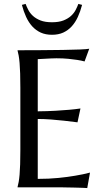

<svg xmlns="http://www.w3.org/2000/svg" viewBox="-20 -957 530 981"><path d="M69.8 -700.2Q130.9 -700.2 191.2 -700.7Q251.5 -701.2 301.8 -701.9Q352.1 -702.6 387.7 -704.1Q423.3 -705.6 436 -708L412.1 -643.1Q396 -647.5 374.5 -650.9Q356 -653.8 329.3 -656.5Q302.7 -659.2 268.1 -659.2Q256.3 -659.2 240 -658.4Q223.6 -657.7 208.5 -656.7Q190.9 -655.8 172.9 -654.8V-388.2Q223.1 -388.7 263.7 -391.1Q304.2 -393.6 332.5 -396Q365.7 -398.9 391.1 -402.8L376 -332Q342.3 -336.4 307.1 -340.3Q276.9 -343.8 241.2 -346.4Q205.6 -349.1 172.9 -349.1V-43Q230.5 -43 278.8 -47.9Q327.1 -52.7 363.3 -59.1Q405.3 -65.9 439.9 -75.2L425.8 3.9Q419.9 3.4 408.2 2.9Q396.5 2.4 382.1 2Q367.7 1.5 351.8 1.2Q335.9 1 321.8 0.7Q307.6 0.5 296.6 0.2Q285.6 0 280.8 0H69.8V-2Q72.8 -12.2 75.4 -27.3Q78.1 -42.5 80.1 -64.9Q82 -87.4 83 -118.4Q84 -149.4 84 -190.9V-508.8Q84 -550.3 83 -581.3Q82 -612.3 80.1 -635Q78.1 -657.7 75.4 -672.9Q72.8 -688 69.8 -698.2V-700.2ZM245.6 -779.3Q212.9 -779.3 188.2 -790.5Q163.6 -801.8 145 -822Q126.5 -842.3 113.5 -870.4Q100.6 -898.4 91.8 -932.1L110.8 -937Q116.2 -922.4 124.8 -906Q133.3 -889.6 148.4 -875.7Q163.6 -861.8 187 -852.5Q210.4 -843.3 245.6 -843.3Q280.8 -843.3 304.2 -852.5Q327.6 -861.8 342.8 -875.7Q357.9 -889.6 366.5 -906Q375 -922.4 380.4 -937L399.4 -932.1Q390.6 -898.4 377.7 -870.4Q364.7 -842.3 346.2 -822Q327.6 -801.8 303 -790.5Q278.3 -779.3 245.6 -779.3Z"/></svg>

Font: Marcellus SC
Style: Regular
Weight: 400
Designer: Astigmatic (AOETI)
Foundry: Astigmatic (AOETI)
Version: Version 1.001